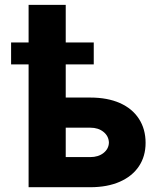

<svg xmlns="http://www.w3.org/2000/svg" viewBox="-20 -783 664 803"><path d="M372.1 -513.7H254.9V-375H357.4Q429.2 -375 481.2 -352.1Q533.2 -329.1 561 -286.1Q588.9 -243.2 588.9 -185.5Q588.9 -129.4 561 -87.6Q533.2 -45.9 481 -22.9Q428.7 0 357.4 0H99.6V-513.7H26.4V-605.5H99.6V-762.7H254.9V-605.5H372.1ZM357.4 -126Q391.1 -126 412.8 -143.1Q434.6 -160.2 435.5 -186.5Q434.6 -213.9 412.8 -231.4Q391.1 -249 357.4 -249H254.9V-126Z"/></svg>

Font: Pretendard ExtraBold
Style: Regular
Weight: 800
Designer: Base glyphs from Inter by Rasmus Andersson; Hangeul glyphs from Noto Sans CJK(Source Han Sans) by Jang Soo-young and Kan
Foundry: Kil Hyung-jin
Version: Version 1.309